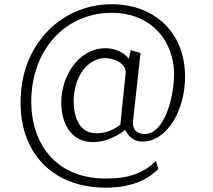

<svg xmlns="http://www.w3.org/2000/svg" viewBox="-20 -720 980 884"><path d="M467 144C574 144 653 114 709 58C705 46 701 33 698 21C643 75 578 102 467 102C219 102 107 -84 126 -299C146 -513 294 -661 496 -661C657 -661 764 -557 780 -410C790 -313 748 -103 646 -103C615 -103 583 -120 594 -176L627 -476L582 -489L573 -449C556 -475 512 -498 467 -498C337 -498 262 -363 262 -249C262 -152 305 -81 381 -68C443 -58 510 -84 556 -122C576 -83 604 -68 637 -68C648 -68 660 -70 673 -73C769 -103 832 -231 832 -367C832 -558 709 -680 541 -698C288 -724 95 -537 77 -297C54 -39 205 144 467 144ZM320 -279C328 -358 368 -433 440 -450C485 -460 558 -437 559 -387L534 -146C498 -117 450 -101 406 -108C327 -119 315 -220 320 -279Z"/></svg>

Font: Repo Light
Style: Regular
Weight: 300
Designer: Stefan Peev
Foundry: Context Ltd
Version: Version 001.502